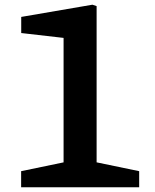

<svg xmlns="http://www.w3.org/2000/svg" viewBox="-20 -796 660 816"><path d="M69.8 -68.5 283.2 -112.8 250.2 -56.6V-670.2L282.7 -631.2L70.2 -655.6V-724.1L372.7 -776L390.6 -770V-56.6L358 -112.8L571.5 -68.5V0H69.8Z"/></svg>

Font: Monaspace Xenon Var ExtraLight
Style: Regular
Weight: 200
Designer: Riley Cran and the Lettermatic Team
Version: Version 1.200 (Monaspace Xenon Var)